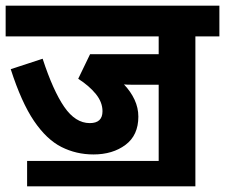

<svg xmlns="http://www.w3.org/2000/svg" viewBox="-20 -642 797 680"><path d="M76 -72H542V-342H473Q458 -342 444 -342Q430 -342 419 -343Q443 -318 456.5 -289Q470 -260 470 -229Q470 -163 424.5 -129Q379 -95 311 -95Q250 -95 197.5 -121.5Q145 -148 100.5 -213.5Q56 -279 18 -397L131 -434Q168 -321 207.5 -263.5Q247 -206 298 -206Q343 -206 343 -248Q343 -280 319.5 -309Q296 -338 257 -363L299 -450H542V-513H0V-622H757V-513H672V18H76Z"/></svg>

Font: Noto Sans SemiCondensed
Style: Bold
Weight: 700
Width: 4
Designer: Monotype Design Team
Foundry: Monotype Imaging Inc.
Version: Version 2.013; ttfautohint (v1.8.4.7-5d5b)